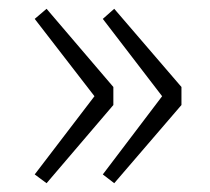

<svg xmlns="http://www.w3.org/2000/svg" viewBox="-20 -497 479 437"><path d="M86 -80 59 -100 195 -278 59 -454 86 -477 238 -299V-258ZM240 -80 214 -100 349 -278 214 -454 240 -477 393 -299V-258Z"/></svg>

Font: Noto Sans SC Thin ExtraLight
Style: Regular
Weight: 250
Version: Version 2.004-H2;hotconv 1.0.118;makeotfexe 2.5.65603